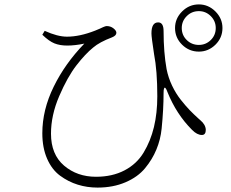

<svg xmlns="http://www.w3.org/2000/svg" viewBox="-20 -809 1040 866"><path d="M877 -576.2Q833 -576.2 801.3 -607.4Q769.5 -638.7 769.5 -682.6Q769.5 -725.6 801.3 -757.3Q833 -789.1 877 -789.1Q919.9 -789.1 951.7 -757.3Q983.4 -725.6 983.4 -682.6Q983.4 -638.7 951.7 -607.4Q919.9 -576.2 877 -576.2ZM877 -758.8Q844.7 -758.8 822.3 -736.3Q799.8 -713.9 799.8 -682.6Q799.8 -650.4 822.3 -628.4Q844.7 -606.4 877 -606.4Q908.2 -606.4 930.7 -628.4Q953.1 -650.4 953.1 -682.6Q953.1 -713.9 930.7 -736.3Q908.2 -758.8 877 -758.8ZM283.2 -603.5Q250 -603.5 225.6 -613.3Q201.2 -623 170.9 -652.3L181.6 -669.9Q239.3 -643.6 282.2 -643.6Q339.8 -643.6 409.2 -670.9Q419.9 -674.8 430.2 -679.7Q440.4 -684.6 444.8 -686.5Q449.2 -688.5 453.6 -689.9Q458 -691.4 461.9 -691.4Q478.5 -691.4 491.7 -681.2Q504.9 -670.9 504.9 -661.1Q504.9 -648.4 485.4 -640.6Q428.7 -619.1 400.4 -594.7Q365.2 -566.4 324.7 -514.2Q284.2 -461.9 247.1 -375.5Q210 -289.1 210 -206.1Q210 -112.3 269 -62Q328.1 -11.7 413.1 -11.7Q486.3 -11.7 541.5 -40.5Q596.7 -69.3 627.9 -121.1Q659.2 -172.9 674.3 -235.8Q689.5 -298.8 689.5 -375Q689.5 -490.2 674.8 -565.4Q663.1 -641.6 663.1 -658.2Q663.1 -708 693.4 -708Q717.8 -708 717.8 -668.9Q717.8 -573.2 731.4 -497.1Q739.3 -458 756.3 -422.4Q773.4 -386.7 795.9 -358.4Q818.4 -330.1 835.9 -312Q853.5 -293.9 875 -274.4Q880.9 -269.5 883.8 -266.6Q907.2 -247.1 908.2 -223.6Q908.2 -200.2 890.6 -200.2Q869.1 -200.2 846.7 -222.7Q775.4 -293.9 735.4 -393.6Q730.5 -407.2 726.6 -411.6Q722.7 -416 720.2 -410.6Q717.8 -405.3 717.8 -390.6Q717.8 -315.4 709 -228.5Q704.1 -179.7 685.5 -134.8Q667 -89.8 634.3 -50.3Q601.6 -10.7 545.9 13.2Q490.2 37.1 419.9 37.1Q373 37.1 330.6 23.9Q288.1 10.7 251 -16.6Q213.9 -43.9 192.4 -93.3Q170.9 -142.6 170.9 -208Q170.9 -313.5 222.2 -418Q273.4 -522.5 360.4 -612.3Q318.4 -603.5 283.2 -603.5Z"/></svg>

Font: GenYoMin TW TTF ExtraLight
Style: Regular
Weight: 250
Version: Version 1.300